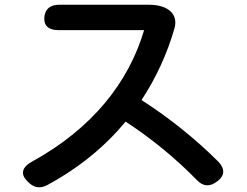

<svg xmlns="http://www.w3.org/2000/svg" viewBox="-20 -784 1040 810"><path d="M91 -24 96 -19C120 7 147 14 179 -3C314 -76 424 -167 510 -271C621 -198 720 -117 811 -24C837 3 865 5 895 -18L898 -20C929 -44 929 -73 901 -102C802 -201 689 -290 577 -362C639 -456 685 -557 716 -664C734 -728 684 -764 609 -764H229C191 -764 170 -745 167 -711C164 -676 185 -657 225 -657H588C523 -437 369 -241 113 -101C75 -80 66 -52 91 -24Z"/></svg>

Font: 寒蝉团圆体 Round
Style: Regular
Weight: 500
Designer: 寒蝉字型
Version: Version 2.700;Glyphs 3.1.1 (3135)